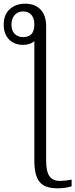

<svg xmlns="http://www.w3.org/2000/svg" viewBox="-71 -780 408 1040"><path d="M115 90V-557Q92 -537 54 -537Q6 -537 -22.5 -567Q-51 -597 -51 -647Q-51 -700 -18.5 -730Q14 -760 65 -760Q118 -760 148.5 -728.5Q179 -697 179 -637V91Q179 149 197 174.5Q215 200 255 200Q280 200 317 193V229Q284 240 239 240Q172 240 143.5 205.5Q115 171 115 90ZM115 -647Q115 -681 99 -699.5Q83 -718 54 -718Q25 -718 8 -698Q-9 -678 -9 -647Q-9 -614 8.5 -596.5Q26 -579 54 -579Q115 -579 115 -647Z"/></svg>

Font: Noto Serif Light
Style: Regular
Weight: 300
Designer: Monotype Design Team
Foundry: Monotype Imaging Inc.
Version: Version 1.001